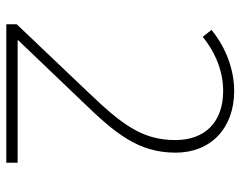

<svg xmlns="http://www.w3.org/2000/svg" viewBox="-97 -667 764 610"><g transform="rotate(90 285.0 -362.0)"><path d="M497 0V-36H108V-38L304 -243C404 -346 465 -420 465 -538C465 -650 387 -724 269 -724C206 -724 135 -701 75 -652L97 -624C150 -667 210 -689 269 -689C366 -689 425 -633 425 -537C425 -429 372 -364 273 -260L57 -33V0Z"/></g></svg>

Font: Noto Sans Canadian Aboriginal ExtraLight
Style: Regular
Weight: 200
Designer: Monotype Design Team, Typotheque's Kevin King
Foundry: Monotype Imaging Inc.
Version: Version 2.004